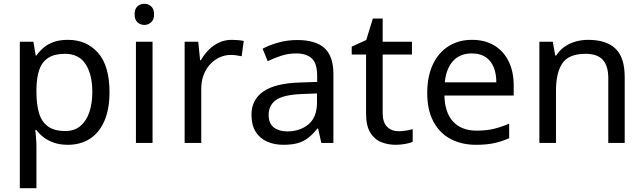

<svg xmlns="http://www.w3.org/2000/svg" viewBox="-20 -757 3410 1017"><path d="M340 -546Q439 -546 499.5 -477Q560 -408 560 -269Q560 -178 532.5 -115.5Q505 -53 455.5 -21.5Q406 10 339 10Q298 10 266 -1Q234 -12 211.5 -29.5Q189 -47 173 -68H167Q169 -51 171 -25Q173 1 173 20V240H85V-536H157L169 -463H173Q189 -486 211.5 -505Q234 -524 265.5 -535Q297 -546 340 -546ZM324 -472Q270 -472 237 -451.5Q204 -431 189 -390Q174 -349 173 -286V-269Q173 -203 187 -157Q201 -111 234.5 -87Q268 -63 326 -63Q375 -63 406.5 -90Q438 -117 453.5 -163.5Q469 -210 469 -270Q469 -362 433.5 -417Q398 -472 324 -472Z M788 -536V0H700V-536ZM745 -737Q765 -737 780.5 -723.5Q796 -710 796 -681Q796 -653 780.5 -639Q765 -625 745 -625Q723 -625 708 -639Q693 -653 693 -681Q693 -710 708 -723.5Q723 -737 745 -737Z M1208 -546Q1223 -546 1240.5 -544.5Q1258 -543 1271 -540L1260 -459Q1247 -462 1231.5 -464Q1216 -466 1202 -466Q1171 -466 1143 -453Q1115 -440 1093 -416.5Q1071 -393 1058.5 -360Q1046 -327 1046 -286V0H958V-536H1030L1040 -438H1044Q1061 -468 1085 -492.5Q1109 -517 1140 -531.5Q1171 -546 1208 -546Z M1554 -545Q1652 -545 1699 -502Q1746 -459 1746 -365V0H1682L1665 -76H1661Q1638 -47 1613.5 -27.5Q1589 -8 1557.5 1Q1526 10 1481 10Q1433 10 1394.5 -7Q1356 -24 1334 -59.5Q1312 -95 1312 -149Q1312 -229 1375 -272.5Q1438 -316 1569 -320L1660 -323V-355Q1660 -422 1631 -448Q1602 -474 1549 -474Q1507 -474 1469 -461.5Q1431 -449 1398 -433L1371 -499Q1406 -518 1454 -531.5Q1502 -545 1554 -545ZM1580 -259Q1480 -255 1441.5 -227Q1403 -199 1403 -148Q1403 -103 1430.5 -82Q1458 -61 1501 -61Q1569 -61 1614 -98.5Q1659 -136 1659 -214V-262Z M2091 -62Q2111 -62 2132 -65.5Q2153 -69 2166 -73V-6Q2152 1 2126 5.5Q2100 10 2076 10Q2034 10 1998.5 -4.5Q1963 -19 1941 -55Q1919 -91 1919 -156V-468H1843V-510L1920 -545L1955 -659H2007V-536H2162V-468H2007V-158Q2007 -109 2030.5 -85.5Q2054 -62 2091 -62Z M2480 -546Q2549 -546 2598.5 -516Q2648 -486 2674.5 -431.5Q2701 -377 2701 -304V-251H2334Q2336 -160 2380.5 -112.5Q2425 -65 2505 -65Q2556 -65 2595.5 -74.5Q2635 -84 2677 -102V-25Q2636 -7 2596 1.5Q2556 10 2501 10Q2425 10 2366.5 -21Q2308 -52 2275.5 -113.5Q2243 -175 2243 -264Q2243 -352 2272.5 -415Q2302 -478 2355.5 -512Q2409 -546 2480 -546ZM2479 -474Q2416 -474 2379.5 -433.5Q2343 -393 2336 -321H2609Q2609 -367 2595 -401Q2581 -435 2552.5 -454.5Q2524 -474 2479 -474Z M3095 -546Q3191 -546 3240 -499.5Q3289 -453 3289 -349V0H3202V-343Q3202 -408 3173 -440Q3144 -472 3082 -472Q2993 -472 2959 -422Q2925 -372 2925 -278V0H2837V-536H2908L2921 -463H2926Q2944 -491 2970.5 -509.5Q2997 -528 3029 -537Q3061 -546 3095 -546Z"/></svg>

Font: ubangla85
Style: Book
Weight: 400
Designer: Jelle Bosma - Monotype Design Team
Foundry: Monotype Imaging Inc.
Version: Version 2.003